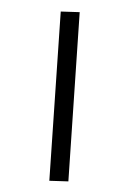

<svg xmlns="http://www.w3.org/2000/svg" viewBox="-122 -766 649 935"><g transform="rotate(-15 202.0 -298.5)"><path d="M281.2 -703.1 369.6 -676.3 103 105.5 14.2 78.6Z"/></g></svg>

Font: Shabnam Medium FD-WOL
Style: Medium-FD-WOL
Weight: 500
Foundry: DejaVu fonts team - Redesigned by Saber Rastikerdar - Based on Vazir font
Version: Version 5.0.1